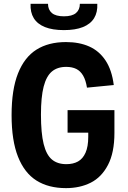

<svg xmlns="http://www.w3.org/2000/svg" viewBox="-20 -959 660 991"><path d="M570.6 -390.7V-272.8Q570.6 -171.4 537.4 -107.8Q504.2 -44.2 448.4 -16.1Q392.5 12 320.7 12Q230.5 12 168.3 -27.1Q106.2 -66.2 73 -149.8Q39.8 -233.3 39.8 -364.9Q39.8 -496.5 72.9 -580.1Q106.1 -663.7 168.2 -702.8Q230.3 -741.9 320.5 -741.9Q389.1 -741.9 440.4 -719.1Q491.8 -696.3 524.6 -647.1Q557.4 -597.8 567.2 -520.1L428.9 -506.6Q422.8 -545.2 409 -568.8Q395.2 -592.5 373.7 -603.2Q352.2 -613.8 321.7 -613.8Q276.2 -613.8 247.7 -589.8Q219.2 -565.7 205.3 -511.9Q191.4 -458.1 191.4 -367.6Q191.4 -271.6 205.3 -215.7Q219.2 -159.8 247.8 -135.8Q276.4 -111.7 322.5 -111.7Q357.7 -111.7 382.6 -125.5Q407.6 -139.4 421.5 -170.8Q435.5 -202.1 435.5 -253.1V-309.1L472.7 -274.4H328.8V-390.7ZM310 -874.8Q352.1 -874.8 372.2 -891.8Q392.2 -908.9 392.2 -939.4H482.2Q484.3 -895.6 465.7 -865.2Q447 -834.9 407.9 -819.2Q368.8 -803.6 310 -803.6Q251.2 -803.6 212.1 -819.2Q173 -834.9 154.3 -865.2Q135.7 -895.6 137.8 -939.4H227.8Q227.8 -908.9 247.8 -891.8Q267.9 -874.8 310 -874.8Z"/></svg>

Font: Monaspace Neon Var ExtraLight
Style: Regular
Weight: 200
Designer: Riley Cran and the Lettermatic Team
Version: Version 1.200 (Monaspace Neon Var)